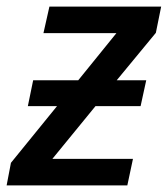

<svg xmlns="http://www.w3.org/2000/svg" viewBox="-37 -559 506 579"><path d="M-17 0H347L364 -80H121L251 -239H387L404 -317H315L433 -460L449 -539H112L94 -459H314L199 -317H63L47 -239H135L-4 -68Z"/></svg>

Font: Noto Sans Medium
Style: Italic
Weight: 500
Italic angle: -12°
Designer: Monotype Design Team
Foundry: Monotype Imaging Inc.
Version: Version 2.013